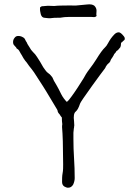

<svg xmlns="http://www.w3.org/2000/svg" viewBox="-20 -864 640 897"><path d="M333 -838 386 -843Q410 -846 421 -837Q431 -827 431 -814L430 -796Q435 -786 420 -784L405 -785Q405 -785 305 -785Q280 -785 260 -781Q253 -781 246 -781Q231 -781 226 -780Q212 -778 205 -779Q204 -779 187 -781Q175 -782 170.5 -797.5Q166 -813 167 -828V-829Q174 -836 180 -835L203 -837H205L233 -836Q250 -838 269 -838Q313 -839 333 -838ZM268 -317Q265 -319 265 -320Q264 -322 262 -324L261 -326Q260 -329 258 -330Q251 -338 250 -342Q249 -349 247 -352Q222 -395 196 -437Q193 -443 139 -526Q134 -534 128 -541Q122 -549 116 -556Q110 -565 104 -573Q101 -577 98 -580L89 -593Q80 -610 78 -612Q68 -632 63 -634Q56 -638 56 -641Q56 -642 56 -642Q55 -642 55 -643L52 -646Q47 -651 44 -655Q41 -660 41 -667Q41 -679 48 -687Q54 -696 65 -696Q77 -696 87 -690Q95 -686 98 -678Q101 -671 105 -666Q107 -663 108 -659Q109 -657 111 -654Q115 -649 118 -643Q124 -631 134 -621Q145 -611 153 -598Q160 -587 167 -576Q174 -565 182 -550Q186 -544 192 -536Q198 -527 207 -521Q213 -517 217 -512Q224 -504 225 -502Q230 -488 243 -468Q249 -458 254 -448Q259 -437 266 -424Q271 -414 278 -404.5Q285 -395 292 -388Q300 -393 314 -413Q328 -432 343 -455Q368 -493 371 -499Q383 -521 389 -529Q420 -570 430 -587Q455 -628 471 -643Q477 -648 484 -661Q491 -674 498 -684Q506 -695 515 -704Q524 -713 535 -713Q544 -713 559 -694Q563 -689 563 -684Q563 -680 562 -678Q560 -677 555 -672Q554 -671 553 -670.5Q552 -670 552 -668Q551 -667 550 -667Q545 -666 545 -657Q545 -649 542 -643Q540 -640 536.5 -636.5Q533 -633 531 -630Q530 -629 528 -628L525 -626Q524 -625 523 -624Q523 -621 518 -616.5Q513 -612 510 -604Q504 -594 502 -591Q500 -590 499 -587Q498 -585 496 -581V-579Q494 -577 494 -576Q494 -575 492 -574Q491 -572 491 -571Q490 -571 489 -569H487V-568L486 -567Q480 -562 478 -558Q474 -552 474 -552Q473 -548 470 -544Q458 -529 411 -464Q357 -389 354 -380Q345 -352 334 -343Q321 -333 326 -297Q327 -288 327 -279Q327 -274 326 -272Q326 -271 326 -268Q326 -266 325 -264Q324 -259 324 -254Q323 -249 323 -244V-215Q323 -169 326 -123.5Q329 -78 329 -32Q329 -18 322 -2Q313 14 296 13Q291 13 280 7Q270 0 270 -14Q270 -38 271 -45L274 -65Q275 -72 275 -96Q274 -134 274 -169Q274 -204 272 -240Q271 -255 270 -269Q270 -272 270 -276Q271 -280 271 -284Q269 -298 269 -313Q269 -316 268 -316Z"/></svg>

Font: ToneOZ-Pinyin-Tsuipita-TC
Style: Regular
Weight: 400
Designer: ÂÆ£ÂøóÂáåJeffrey Xuan(jeffreyx@gmail.com, ToneOZ.com) ÈòøÂù§(cjkFonts)
Foundry: ToneOZ
Version: Version 0.24071